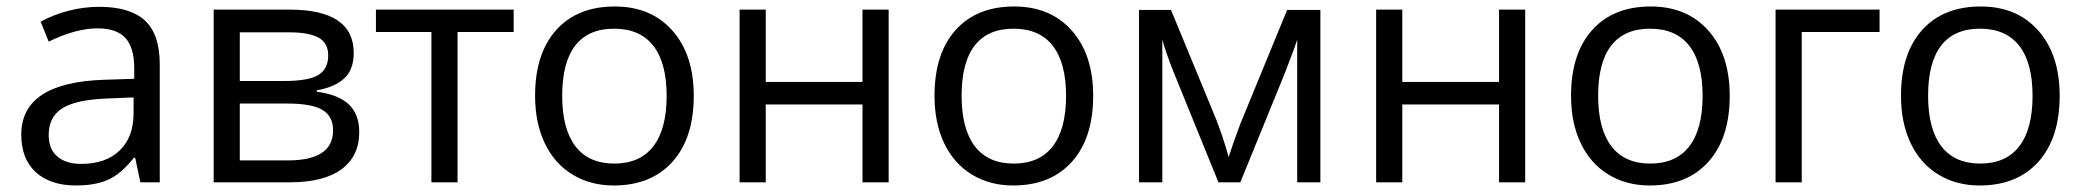

<svg xmlns="http://www.w3.org/2000/svg" viewBox="-20 -565 6459 595"><path d="M415 0 398.9 -76.2H395Q355 -25.9 315.2 -8.1Q275.4 9.8 215.8 9.8Q136.2 9.8 91.1 -31.2Q45.9 -72.3 45.9 -147.9Q45.9 -310.1 305.2 -317.9L396 -320.8V-354Q396 -417 368.9 -447Q341.8 -477.1 282.2 -477.1Q215.3 -477.1 130.9 -436L106 -498Q145.5 -519.5 192.6 -531.7Q239.7 -543.9 287.1 -543.9Q382.8 -543.9 429 -501.5Q475.1 -459 475.1 -365.2V0ZM231.9 -57.1Q307.6 -57.1 350.8 -98.6Q394 -140.1 394 -214.8V-263.2L313 -259.8Q216.3 -256.3 173.6 -229.7Q130.9 -203.1 130.9 -147Q130.9 -103 157.5 -80.1Q184.1 -57.1 231.9 -57.1Z M1076.2 -400.9Q1076.2 -348.6 1046.1 -321.5Q1016.1 -294.4 961.9 -285.2V-280.8Q1030.3 -271.5 1061.8 -240.7Q1093.3 -210 1093.3 -155.8Q1093.3 -81.1 1038.3 -40.5Q983.4 0 877.9 0H642.1V-535.2H877Q1076.2 -535.2 1076.2 -400.9ZM1012.2 -161.1Q1012.2 -204.6 979.2 -224.4Q946.3 -244.1 870.1 -244.1H723.1V-67.9H872.1Q1012.2 -67.9 1012.2 -161.1ZM997.1 -393.1Q997.1 -432.1 967 -448.5Q937 -464.8 876 -464.8H723.1V-314H860.4Q935.5 -314 966.3 -332.5Q997.1 -351.1 997.1 -393.1Z M1571.8 -465.8H1397.9V0H1316.9V-465.8H1145V-535.2H1571.8Z M2129.9 -268.1Q2129.9 -137.2 2064 -63.7Q1998 9.8 1881.8 9.8Q1810.1 9.8 1754.4 -23.9Q1698.7 -57.6 1668.5 -120.6Q1638.2 -183.6 1638.2 -268.1Q1638.2 -398.9 1703.6 -471.9Q1769 -544.9 1885.3 -544.9Q1997.6 -544.9 2063.7 -470.2Q2129.9 -395.5 2129.9 -268.1ZM1722.2 -268.1Q1722.2 -165.5 1763.2 -111.8Q1804.2 -58.1 1883.8 -58.1Q1963.4 -58.1 2004.6 -111.6Q2045.9 -165 2045.9 -268.1Q2045.9 -370.1 2004.6 -423.1Q1963.4 -476.1 1882.8 -476.1Q1803.2 -476.1 1762.7 -423.8Q1722.2 -371.6 1722.2 -268.1Z M2353 -535.2V-311H2652.8V-535.2H2733.9V0H2652.8V-241.2H2353V0H2272V-535.2Z M3367.7 -268.1Q3367.7 -137.2 3301.8 -63.7Q3235.8 9.8 3119.6 9.8Q3047.9 9.8 2992.2 -23.9Q2936.5 -57.6 2906.2 -120.6Q2876 -183.6 2876 -268.1Q2876 -398.9 2941.4 -471.9Q3006.8 -544.9 3123 -544.9Q3235.4 -544.9 3301.5 -470.2Q3367.7 -395.5 3367.7 -268.1ZM2960 -268.1Q2960 -165.5 3001 -111.8Q3042 -58.1 3121.6 -58.1Q3201.2 -58.1 3242.4 -111.6Q3283.7 -165 3283.7 -268.1Q3283.7 -370.1 3242.4 -423.1Q3201.2 -476.1 3120.6 -476.1Q3041 -476.1 3000.5 -423.8Q2960 -371.6 2960 -268.1Z M3787.6 -78.1 3802.7 -123.5 3823.7 -181.2 3968.8 -534.2H4071.8V0H4000V-441.9L3990.2 -413.6L3961.9 -338.9L3823.7 0H3755.9L3617.7 -339.8Q3591.8 -405.3 3582 -441.9V0H3509.8V-534.2H3608.9L3749 -194.8Q3770 -141.1 3787.6 -78.1Z M4325.7 -535.2V-311H4625.5V-535.2H4706.5V0H4625.5V-241.2H4325.7V0H4244.6V-535.2Z M5340.3 -268.1Q5340.3 -137.2 5274.4 -63.7Q5208.5 9.8 5092.3 9.8Q5020.5 9.8 4964.8 -23.9Q4909.2 -57.6 4878.9 -120.6Q4848.6 -183.6 4848.6 -268.1Q4848.6 -398.9 4914.1 -471.9Q4979.5 -544.9 5095.7 -544.9Q5208 -544.9 5274.2 -470.2Q5340.3 -395.5 5340.3 -268.1ZM4932.6 -268.1Q4932.6 -165.5 4973.6 -111.8Q5014.6 -58.1 5094.2 -58.1Q5173.8 -58.1 5215.1 -111.6Q5256.3 -165 5256.3 -268.1Q5256.3 -370.1 5215.1 -423.1Q5173.8 -476.1 5093.3 -476.1Q5013.7 -476.1 4973.1 -423.8Q4932.6 -371.6 4932.6 -268.1Z M5804.7 -465.8H5563.5V0H5482.4V-535.2H5804.7Z M6362.8 -268.1Q6362.8 -137.2 6296.9 -63.7Q6231 9.8 6114.7 9.8Q6043 9.8 5987.3 -23.9Q5931.6 -57.6 5901.4 -120.6Q5871.1 -183.6 5871.1 -268.1Q5871.1 -398.9 5936.5 -471.9Q6002 -544.9 6118.2 -544.9Q6230.5 -544.9 6296.6 -470.2Q6362.8 -395.5 6362.8 -268.1ZM5955.1 -268.1Q5955.1 -165.5 5996.1 -111.8Q6037.1 -58.1 6116.7 -58.1Q6196.3 -58.1 6237.5 -111.6Q6278.8 -165 6278.8 -268.1Q6278.8 -370.1 6237.5 -423.1Q6196.3 -476.1 6115.7 -476.1Q6036.1 -476.1 5995.6 -423.8Q5955.1 -371.6 5955.1 -268.1Z"/></svg>

Font: WebKoruri
Style: Regular
Weight: 400
Foundry: lindwurm / mohemohe
Version: Version 1.00